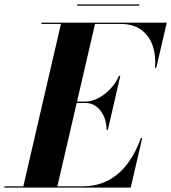

<svg xmlns="http://www.w3.org/2000/svg" viewBox="-67 -853 779 873"><path d="M283.7 -833H566.3V-827.1H283.7ZM320.6 -384.8H281.7L193.8 -5.9H307.4Q376 -5.9 427.6 -34.2Q479.2 -62.5 515.4 -112.1Q551.5 -161.6 573.5 -225.1H579.6L527.3 0H-47.4V-5.9H39.1L210 -744.1H121.6V-750H691.4L643.6 -544.9H637.7Q642.8 -598.4 627.7 -643.8Q612.5 -689.2 576.3 -716.7Q540 -744.1 481.4 -744.1H365L283.2 -391.1H320.6Q349.1 -391.1 378.9 -406.4Q408.7 -421.6 434 -448.1Q459.2 -474.6 474.1 -508.1H480L423.6 -262.9H417.5Q417.5 -313.2 390.5 -349Q363.5 -384.8 320.6 -384.8Z"/></svg>

Font: Bodoni* 36
Style: Bold Italic
Weight: 700
Italic angle: -13°
Version: Version 2.000; ttfautohint (v1.8.1)